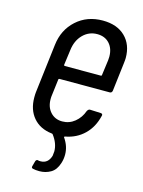

<svg xmlns="http://www.w3.org/2000/svg" viewBox="-107 -578 610 818"><g transform="rotate(15 198.0 -169.0)"><path d="M351 -226H130Q128 -226 126.5 -225Q125 -224 125 -222L116 -149Q115 -144 115 -133Q115 -98 135 -76Q155 -54 187 -54Q218 -54 242 -73.5Q266 -93 277 -124Q282 -133 289 -133L337 -131Q341 -131 343.5 -128Q346 -125 344 -120Q332 -69 298.5 -36.5Q265 -4 216 5Q210 7 213 10Q236 43 236 80Q236 100 230 118Q220 150 197.5 163Q175 176 148 176Q131 176 119 173Q111 171 114 162L120 140Q121 136 124.5 133.5Q128 131 132 133Q135 134 142 134Q175 134 186 98Q188 84 188 78Q188 43 162 9Q160 7 157 7Q105 1 75.5 -33.5Q46 -68 46 -122Q46 -137 47 -145L73 -361Q81 -429 128 -471.5Q175 -514 244 -514Q307 -514 343 -479Q379 -444 379 -385Q379 -377 377 -361L362 -236Q360 -226 351 -226ZM142 -356 133 -289Q133 -285 137 -285H296Q300 -285 300 -289L309 -356Q310 -362 310 -372Q310 -408 290 -430Q270 -452 236 -452Q199 -452 173 -425.5Q147 -399 142 -356Z"/></g></svg>

Font: Barlow Condensed
Style: Italic
Weight: 400
Width: 3
Italic angle: -7°
Designer: Jeremy Tribby
Foundry: Tribby Type
Version: Version 1.408